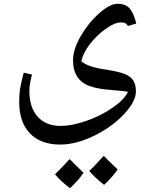

<svg xmlns="http://www.w3.org/2000/svg" viewBox="-20 -420 784 1020"><path d="M660 68Q630 62 566 57.5Q502 53 458 38Q368 6 368 -100Q368 -158 409 -228.5Q450 -299 507 -349.5Q564 -400 605 -400Q646 -400 668 -376Q690 -352 704 -295L660 -282Q652 -294 644 -297.5Q636 -301 622 -301Q590 -301 542.5 -267.5Q495 -234 458.5 -187Q422 -140 412 -95Q445 -64 544 -50Q608 -40 640 -28Q672 -16 687 6Q702 28 702 66Q702 120 637 188.5Q572 257 477 302.5Q382 348 300 348Q197 348 139.5 289Q82 230 82 122Q82 84 86 56Q90 28 106 -34L150 -24Q136 28 136 62Q136 151 180 200Q224 249 303 249Q360 249 435 223.5Q510 198 574 155Q638 112 660 68ZM605 480Q578 520 533 562Q486 526 454 488Q475 470 531 408Q542 420 605 480ZM424 498Q396 538 352 580Q302 542 272 506Q296 484 350 425Q361 437 424 498Z"/></svg>

Font: Autonym
Style: Regular
Weight: 500
Version: Version 1.0.20131126